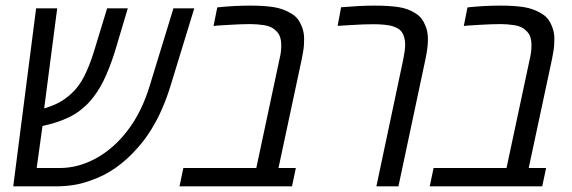

<svg xmlns="http://www.w3.org/2000/svg" viewBox="-20 -660 2025 680"><path d="M26.9 0 107.9 -630.4H182.6L132.8 -248L114.3 -279.3Q119.1 -276.4 123.5 -275.1Q127.9 -273.9 131.3 -274.4Q165 -284.2 188.5 -296.6Q211.9 -309.1 232.9 -328.6Q259.8 -353 279.1 -391.6Q298.3 -430.2 313 -478.5L359.4 -630.4H432.6L386.2 -475.1Q367.7 -417 346.9 -374.5Q326.2 -332 296.9 -299.3Q264.6 -264.2 224.1 -244.6Q183.6 -225.1 128.9 -213.4Q123.5 -212.9 119.6 -212.9Q115.7 -212.9 111.1 -213.1Q106.4 -213.4 100.6 -214.8L135.3 -248.5L109.9 -64.9H190.9Q257.8 -64.9 320.6 -99.6Q383.3 -134.3 430.7 -196.3Q456.5 -229.5 476.6 -270.3Q496.6 -311 510.3 -356.4L594.2 -630.4H668L583.5 -354.5Q570.8 -313 553.7 -273.9Q536.6 -234.9 514.9 -200Q493.2 -165 467.3 -136.2Q432.1 -95.7 389.9 -65.9Q347.7 -36.1 298.8 -20Q270 -9.3 239.5 -4.6Q209 0 175.8 0Z M615.7 0 629.4 -64.9H887.7L969.7 -449.7Q973.1 -463.4 974.6 -475.3Q976.1 -487.3 976.1 -498.5Q976.1 -517.6 971.4 -530.3Q966.8 -543 956.5 -551.8Q942.4 -566.4 916.7 -570.6Q891.1 -574.7 866.7 -574.7Q851.1 -574.7 832 -574Q813 -573.2 791.7 -572Q770.5 -570.8 748 -569.3L736.3 -567.9L749.5 -633.8Q781.2 -637.2 810.5 -638.7Q839.8 -640.1 867.7 -640.1Q915.5 -640.1 949.2 -634.8Q982.9 -629.4 1009.3 -613.3Q1026.4 -604 1035.9 -590.6Q1045.4 -577.1 1051.3 -559.6Q1054.2 -550.8 1055.7 -541.7Q1057.1 -532.7 1057.1 -520.5Q1057.1 -508.8 1056.2 -497.1Q1055.2 -485.4 1053 -473.4Q1050.8 -461.4 1048.3 -448.7L966.3 -64.9H1027.8L1014.2 0Z M1313 0 1408.2 -449.7Q1411.1 -463.4 1413.1 -477.8Q1415 -492.2 1415 -502Q1415 -516.1 1411.6 -527.8Q1408.2 -539.6 1401.9 -547.9Q1397.5 -554.2 1390.1 -558.6Q1382.8 -563 1374 -565.9Q1360.4 -570.8 1340.6 -572.5Q1320.8 -574.2 1303.7 -574.2Q1285.2 -574.2 1265.6 -573.5Q1246.1 -572.8 1223.9 -571.3Q1201.7 -569.8 1175.8 -568.4L1188 -634.3Q1222.7 -637.2 1251.7 -638.7Q1280.8 -640.1 1307.1 -640.1Q1355.5 -640.1 1390.9 -635Q1426.3 -629.9 1453.1 -611.8Q1464.8 -604.5 1472.9 -594Q1481 -583.5 1485.8 -570.8Q1491.2 -559.6 1493.4 -546.9Q1495.6 -534.2 1495.6 -520Q1495.6 -505.4 1493.2 -487.1Q1490.7 -468.8 1486.3 -447.8L1391.1 0Z M1502 0 1515.6 -64.9H1773.9L1856 -449.7Q1859.4 -463.4 1860.8 -475.3Q1862.3 -487.3 1862.3 -498.5Q1862.3 -517.6 1857.7 -530.3Q1853 -543 1842.8 -551.8Q1828.6 -566.4 1803 -570.6Q1777.3 -574.7 1752.9 -574.7Q1737.3 -574.7 1718.3 -574Q1699.2 -573.2 1678 -572Q1656.7 -570.8 1634.3 -569.3L1622.6 -567.9L1635.7 -633.8Q1667.5 -637.2 1696.8 -638.7Q1726.1 -640.1 1753.9 -640.1Q1801.8 -640.1 1835.4 -634.8Q1869.1 -629.4 1895.5 -613.3Q1912.6 -604 1922.1 -590.6Q1931.6 -577.1 1937.5 -559.6Q1940.4 -550.8 1941.9 -541.7Q1943.4 -532.7 1943.4 -520.5Q1943.4 -508.8 1942.4 -497.1Q1941.4 -485.4 1939.2 -473.4Q1937 -461.4 1934.6 -448.7L1852.5 -64.9H1914.1L1900.4 0Z"/></svg>

Font: Open Sans SemiCondensed
Style: Italic
Weight: 400
Width: 4
Italic angle: -12°
Designer: Monotype Design Team
Foundry: Monotype Imaging Inc.
Version: Version 3.000